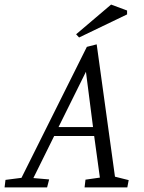

<svg xmlns="http://www.w3.org/2000/svg" viewBox="-62 -820 629 840"><path d="M-42 0 -38 -33 32 -42 318 -615 361 -626 441 -47 501 -32 495 0H308L312 -34L375 -43L350 -225H175L84 -41L153 -35L144 0ZM194 -264H345L314 -506ZM284 -656 271 -670 424 -800 494 -774V-757Z"/></svg>

Font: Manuale Light
Style: Italic
Weight: 300
Italic angle: -11°
Version: Version 1.002